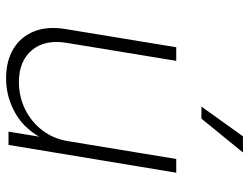

<svg xmlns="http://www.w3.org/2000/svg" viewBox="-112 -686 806 621"><g transform="rotate(90 290.5 -375.0)"><path d="M232.9 7.8Q177.2 7.8 137.9 -15.6Q98.6 -39.1 81.1 -82.5Q63.5 -126 73.7 -186L132.3 -542.5H176.3L118.2 -188.5Q106.4 -118.2 141.6 -75.9Q176.8 -33.7 245.1 -33.7Q292 -33.7 332.5 -53.5Q373 -73.2 400.6 -108.9Q428.2 -144.5 436 -192.4L493.7 -542.5H538.1L448.2 0H405.3L425.3 -122.1H433.6Q402.3 -55.2 348.4 -23.7Q294.4 7.8 232.9 7.8ZM324.2 -624 420.4 -758.3H472.7L363.3 -624Z"/></g></svg>

Font: Inter 16pt ExtraLight
Style: Italic
Weight: 250
Italic angle: -9.3988°
Version: Version 4.001;git-66647c0bb